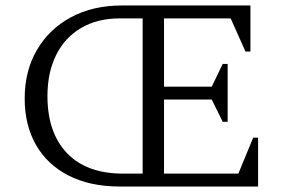

<svg xmlns="http://www.w3.org/2000/svg" viewBox="-20 -680 1031 700"><path d="M417 0Q308 0 230 -40Q152 -80 111 -152Q70 -224 70 -321Q70 -422 115 -498.5Q160 -575 239.5 -617.5Q319 -660 424 -660H893V-492H875L821 -613H578V-364H752L792 -447H810V-236H792L752 -317H578V-47H849L903 -178H921V0ZM429 -47H500V-613H417Q336 -613 276.5 -578.5Q217 -544 185 -480Q153 -416 153 -330Q153 -196 224.5 -121.5Q296 -47 429 -47Z"/></svg>

Font: Spectral SC Light
Style: Regular
Weight: 300
Designer: Jean-Baptiste Levee
Foundry: Production Type
Version: Version 2.001